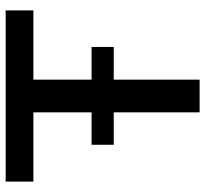

<svg xmlns="http://www.w3.org/2000/svg" viewBox="-44 -696 740 693"><g transform="rotate(-90 326.5 -350.0)"><path d="M150 -310H267V0H385V-310H503V-390H385V-600H635V-700H17V-600H267V-390H150Z"/></g></svg>

Font: Uncut Sans Semibold
Style: Regular
Weight: 600
Designer: Kasper Nordkvist
Foundry: UNCUT.wtf
Version: Version 1.304;Glyphs 3.2 (3246)